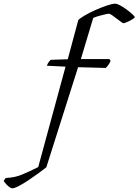

<svg xmlns="http://www.w3.org/2000/svg" viewBox="-184 -820 750 1040"><path d="M-118 200Q-124 200 -133.5 193Q-143 186 -151 177Q-159 168 -164 161Q-162 156 -158.5 151Q-155 146 -152 144Q-104 142 -65.5 126Q-27 110 23 85L171 -459L70 -464Q73 -474 79.5 -483Q86 -492 91 -496L183 -499L240 -711Q249 -721 274.5 -736Q300 -751 332.5 -765.5Q365 -780 394.5 -790Q424 -800 440 -800Q450 -800 467.5 -790.5Q485 -781 503 -767.5Q521 -754 533.5 -742.5Q546 -731 546 -727Q546 -724 535.5 -717Q525 -710 511 -703.5Q497 -697 486 -694Q482 -694 471 -702Q460 -710 447 -720Q434 -730 422.5 -738Q411 -746 405 -746Q401 -746 386 -742.5Q371 -739 353 -734Q335 -729 321 -723L254 -500H409L415 -490Q411 -480 404.5 -470.5Q398 -461 389 -452L239 -456L67 86Q51 99 25 118Q-1 137 -29.5 156Q-58 175 -82 187.5Q-106 200 -118 200Z"/></svg>

Font: Texturina 12pt Thin
Style: Italic
Weight: 250
Italic angle: -11°
Designer: Guillermo Torres Carreño
Foundry: Omnibus-Type
Version: Version 1.002